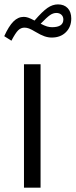

<svg xmlns="http://www.w3.org/2000/svg" viewBox="-23 -868 350 888"><path d="M164.6 -570.8V0H87.9V-570.8ZM136.7 -772.9Q173.3 -815.4 196.8 -831.5Q220.2 -847.7 245.1 -847.7Q273.9 -847.7 290.3 -830.1Q306.6 -812.5 306.6 -782.2Q306.6 -743.7 281.7 -719Q256.8 -694.3 216.3 -694.3Q199.7 -694.3 182.6 -700.2Q165.5 -706.1 141.1 -720.7Q122.6 -731.9 111.6 -736.1Q100.6 -740.2 90.3 -740.2Q73.7 -740.2 61 -727.8Q48.3 -715.3 29.8 -679.7L-3.4 -700.7Q17.6 -747.1 39.1 -768.6Q60.5 -790 86.9 -790Q96.7 -790 107.4 -786.4Q118.2 -782.7 136.7 -772.9ZM165 -758.3Q183.1 -749 194.6 -745.6Q206.1 -742.2 217.8 -742.2Q270 -742.2 270 -777.8Q270 -791.5 261 -799.8Q252 -808.1 237.8 -808.1Q222.7 -808.1 208.3 -798.1Q193.8 -788.1 165 -758.3Z"/></svg>

Font: Estedad-FD Regular
Style: FD-Regular
Weight: 400
Designer: Amin Abedi
Version: Version 7.3